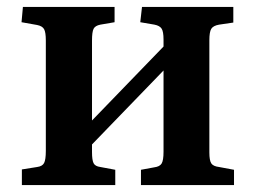

<svg xmlns="http://www.w3.org/2000/svg" viewBox="-20 -533 735 553"><path d="M43 0V-45L87 -52Q102 -54 107 -63.5Q112 -73 112 -99V-416Q112 -440 107 -449Q102 -458 87 -461L42 -469L46 -513H310V-469L269 -462Q254 -459 249.5 -450Q245 -441 245 -416V-186L451 -399V-419Q451 -442 445.5 -450.5Q440 -459 425 -462L384 -469L389 -513H652V-468L611 -462Q594 -459 588.5 -450Q583 -441 583 -417V-94Q583 -71 588.5 -62.5Q594 -54 611 -52L654 -44V0H386V-44L424 -51Q440 -53 445.5 -62Q451 -71 451 -96V-330L245 -117V-95Q245 -72 249.5 -63Q254 -54 269 -52L312 -44V0Z"/></svg>

Font: Literata 36pt SemiBold
Style: Regular
Weight: 600
Designer: Latin by Veronika Burian and Jose Scaglione. Greek by Irene Vlachou. Cyrillic by Vera Evstafieva.
Foundry: TypeTogether
Version: Version 3.002